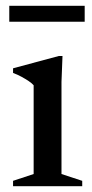

<svg xmlns="http://www.w3.org/2000/svg" viewBox="-20 -642 318 662"><path d="M195.5 -449 192 -359.5V-42L263.5 -18.5V0H25V-18.5L96 -42V-348Q90 -355 78.8 -362.5Q67.5 -370 53.8 -377.5Q40 -385 25 -390.5V-406.5L183 -449ZM12 -567V-622H272V-567Z"/></svg>

Font: Newsreader 24pt Medium
Style: Regular
Weight: 500
Designer: Hugues Gentile
Foundry: Production Type
Version: Version 1.003